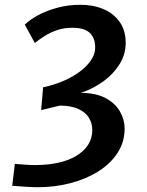

<svg xmlns="http://www.w3.org/2000/svg" viewBox="-20 -774 612 802"><path d="M138.5 8Q111 8 85.5 6Q60 4 31 2L42 -89.5Q65.5 -87.5 87.5 -86Q109.5 -84.5 127 -84.5Q179 -84.5 222.5 -94Q266 -103.5 298 -122.5Q330 -141.5 347.8 -168.8Q365.5 -196 365.5 -231Q365.5 -258 352 -281Q338.5 -304 308.8 -318.2Q279 -332.5 230 -333L152 -314L160 -409.5Q194.5 -416 232.5 -430.8Q270.5 -445.5 303.5 -467.8Q336.5 -490 357 -517.8Q377.5 -545.5 377.5 -576.5Q377.5 -615 355.2 -636.5Q333 -658 281 -658Q247 -658 218.5 -648.2Q190 -638.5 166.8 -623.8Q143.5 -609 125.5 -594.5L83.5 -671Q103.5 -691 138.2 -710Q173 -729 218.8 -741.5Q264.5 -754 316.5 -754Q370 -754 412.5 -735.8Q455 -717.5 480 -682.2Q505 -647 505 -595Q505 -547 479.5 -506Q454 -465 411.8 -434.2Q369.5 -403.5 318 -386Q380 -386 420.5 -364.5Q461 -343 480.8 -308.8Q500.5 -274.5 500.5 -236.5Q500.5 -180.5 471 -135.2Q441.5 -90 390.5 -58Q339.5 -26 274.5 -9Q209.5 8 138.5 8Z"/></svg>

Font: Merriweather Sans Medium
Style: Italic
Weight: 500
Italic angle: -7.5°
Designer: Eben Sorkin
Foundry: Eben Sorkin
Version: Version 2.001